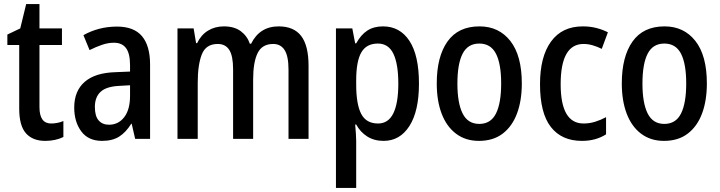

<svg xmlns="http://www.w3.org/2000/svg" viewBox="-20 -679 3521 939"><path d="M230 -75Q245 -75 260.5 -78Q276 -81 290 -87V-9Q272 0 249.5 5Q227 10 201 10Q140 10 107 -27Q74 -64 74 -147V-459H16V-510L79 -540L108 -659H173V-540H283V-459H173V-155Q173 -75 230 -75Z M552 -549Q635 -549 674.5 -502Q714 -455 714 -363V0H641L624 -74H622Q596 -32 563 -11Q530 10 479 10Q412 10 377.5 -36.5Q343 -83 343 -153Q343 -234 394 -278.5Q445 -323 544 -326L616 -329V-360Q616 -417 596.5 -443.5Q577 -470 537 -470Q509 -470 479.5 -460Q450 -450 418 -434L388 -507Q423 -527 464.5 -538Q506 -549 552 -549ZM563 -259Q500 -256 472 -230Q444 -204 444 -156Q444 -111 462.5 -90Q481 -69 513 -69Q559 -69 587.5 -106Q616 -143 616 -210V-262Z M1343 -550Q1417 -550 1453 -503Q1489 -456 1489 -357V0H1391V-338Q1391 -404 1372 -434Q1353 -464 1316 -464Q1262 -464 1240 -419.5Q1218 -375 1218 -290V0H1120V-340Q1120 -405 1101.5 -434.5Q1083 -464 1045 -464Q987 -464 967 -413Q947 -362 947 -274V0H848V-540H927L939 -468H944Q963 -508 997 -529Q1031 -550 1075 -550Q1126 -550 1157.5 -526.5Q1189 -503 1202 -465H1208Q1250 -550 1343 -550Z M1853 -550Q1936 -550 1982.5 -479Q2029 -408 2029 -270Q2029 -136 1982.5 -63Q1936 10 1856 10Q1810 10 1776 -11.5Q1742 -33 1722 -70H1717Q1719 -48 1720.5 -26.5Q1722 -5 1722 11V240H1623V-540H1703L1717 -467H1722Q1745 -509 1776.5 -529.5Q1808 -550 1853 -550ZM1828 -466Q1772 -466 1747 -422.5Q1722 -379 1722 -286V-266Q1722 -169 1746.5 -122Q1771 -75 1829 -75Q1879 -75 1903.5 -124.5Q1928 -174 1928 -270Q1928 -366 1904 -416Q1880 -466 1828 -466Z M2532 -271Q2532 -187 2508.5 -124Q2485 -61 2438.5 -25.5Q2392 10 2322 10Q2257 10 2210.5 -25Q2164 -60 2140 -123Q2116 -186 2116 -271Q2116 -402 2168.5 -476Q2221 -550 2325 -550Q2420 -550 2476 -478.5Q2532 -407 2532 -271ZM2217 -270Q2217 -175 2242.5 -124Q2268 -73 2324 -73Q2380 -73 2405.5 -123.5Q2431 -174 2431 -271Q2431 -367 2405.5 -416.5Q2380 -466 2324 -466Q2268 -466 2242.5 -416.5Q2217 -367 2217 -270Z M2826 10Q2727 10 2674 -58Q2621 -126 2621 -267Q2621 -402 2675 -476Q2729 -550 2830 -550Q2866 -550 2897 -542Q2928 -534 2953 -521L2923 -440Q2901 -451 2878.5 -457.5Q2856 -464 2834 -464Q2722 -464 2722 -267Q2722 -75 2834 -75Q2863 -75 2890.5 -83.5Q2918 -92 2944 -106V-22Q2894 10 2826 10Z M3437 -271Q3437 -187 3413.5 -124Q3390 -61 3343.5 -25.5Q3297 10 3227 10Q3162 10 3115.5 -25Q3069 -60 3045 -123Q3021 -186 3021 -271Q3021 -402 3073.5 -476Q3126 -550 3230 -550Q3325 -550 3381 -478.5Q3437 -407 3437 -271ZM3122 -270Q3122 -175 3147.5 -124Q3173 -73 3229 -73Q3285 -73 3310.5 -123.5Q3336 -174 3336 -271Q3336 -367 3310.5 -416.5Q3285 -466 3229 -466Q3173 -466 3147.5 -416.5Q3122 -367 3122 -270Z"/></svg>

Font: Noto Sans Georgian Condensed Medium
Style: Regular
Weight: 500
Width: 3
Designer: Monotype Design Team, Akaki Razmadze
Foundry: Google LLC
Version: Version 2.005; ttfautohint (v1.8.4.7-5d5b)